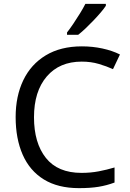

<svg xmlns="http://www.w3.org/2000/svg" viewBox="-20 -964 672 994"><path d="M403 -645Q288 -645 222 -568Q156 -491 156 -357Q156 -224 217.5 -146.5Q279 -69 402 -69Q449 -69 491 -77Q533 -85 573 -97V-19Q533 -4 490.5 3Q448 10 389 10Q280 10 207 -35Q134 -80 97.5 -163Q61 -246 61 -358Q61 -466 100.5 -548.5Q140 -631 217 -677.5Q294 -724 404 -724Q459 -724 510 -713Q561 -702 601 -682L565 -606Q532 -621 491.5 -633Q451 -645 403 -645ZM528 -934Q519 -920 502 -900Q485 -880 464.5 -858.5Q444 -837 423.5 -817.5Q403 -798 385 -784H327V-796Q342 -815 359.5 -841Q377 -867 394 -894.5Q411 -922 422 -944H528Z"/></svg>

Font: Noto Sans Adlam
Style: Regular
Weight: 400
Designer: Mark Jamra, Neil Patel
Foundry: JamraPatel LLC
Version: Version 3.001